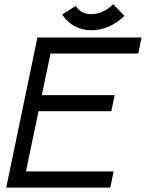

<svg xmlns="http://www.w3.org/2000/svg" viewBox="-20 -854 665 874"><path d="M155.3 -347.7 98.1 -73.7H497.1L481.9 0H8.3L150.4 -683.6H624.5L609.4 -610.4H210L170.4 -420.9H502L486.8 -347.7ZM395 -716.3Q353.5 -716.3 319.1 -735.4Q284.7 -754.4 263.2 -788.1L324.7 -827.1Q348.6 -789.6 395 -789.6Q448.2 -789.6 495.6 -834.5L546.4 -781.7Q477.5 -716.3 395 -716.3Z"/></svg>

Font: Anka/Coder
Style: Italic
Weight: 400
Italic angle: -12°
Monospace: yes
Version: Version 001.100